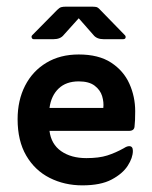

<svg xmlns="http://www.w3.org/2000/svg" viewBox="-20 -548 458 578"><path d="M217 -493 172 -443Q162 -430 141 -430H82Q77 -430 75.5 -434.5Q74 -439 77 -442L152 -518Q159 -525 164.5 -526.5Q170 -528 180 -528H254Q264 -528 269.5 -527Q275 -526 282 -518L356 -442Q359 -439 358 -434.5Q357 -430 350 -430H292Q271 -430 261 -443ZM129 -154Q134 -114 164 -93Q194 -72 240 -72Q278 -72 303 -80Q328 -88 353 -102Q362 -108 369 -108Q380 -108 380 -94Q380 -73 364.5 -49Q349 -25 316 -7.5Q283 10 228 10Q174 10 129.5 -12.5Q85 -35 59 -79.5Q33 -124 33 -189Q33 -246 55.5 -290Q78 -334 119.5 -359Q161 -384 217 -384Q277 -384 314.5 -359.5Q352 -335 369.5 -296Q387 -257 387 -213Q387 -198 386.5 -186.5Q386 -175 385 -167Q384 -154 368 -154ZM129 -223H291Q293 -240 287.5 -258.5Q282 -277 265 -290Q248 -303 217 -303Q179 -303 156.5 -281.5Q134 -260 129 -223Z"/></svg>

Font: Zain
Style: Bold
Weight: 700
Designer: Zain,Boutros
Foundry: Mobile Telecommunications Company (Zain), 2024
Version: Version 1.50; ttfautohint (v1.8.4)